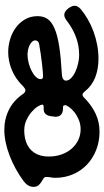

<svg xmlns="http://www.w3.org/2000/svg" viewBox="185 -623 483 893"><g transform="rotate(-90 426.5 -176.5)"><path d="M775.9 -106.9Q791 -119.1 804.2 -119.1Q811.5 -119.1 818.8 -114.7Q826.2 -110.4 835 -99.1Q840.3 -91.3 843.3 -84.5Q846.2 -77.6 846.2 -70.8Q846.2 -56.6 831.1 -43Q809.1 -24.4 782.7 -9.3Q756.3 5.9 726.6 16.8Q696.8 27.8 664.6 33.9Q632.3 40 599.1 40Q552.2 40 513.7 25.1Q475.1 10.3 448.2 -22.9Q439.5 -34.2 432.1 -34.2Q427.2 -34.2 423.8 -31.2Q420.4 -28.3 416 -23.9Q380.9 9.8 342.8 27.3Q304.7 44.9 261.2 44.9Q214.8 44.9 175.3 29.3Q135.7 13.7 106.9 -13.9Q78.1 -41.5 62 -79.3Q45.9 -117.2 45.9 -162.1Q45.9 -170.4 47.9 -180.7Q49.8 -190.9 49.8 -203.1Q49.8 -211.4 42.7 -215.8Q35.6 -220.2 26.9 -225.6Q18.1 -231 11 -239.3Q3.9 -247.6 3.9 -263.2Q3.9 -274.4 10 -285.6Q16.1 -296.9 27.8 -306.2Q56.6 -327.6 87.6 -344.7Q118.7 -361.8 149.7 -373.5Q180.7 -385.3 210.9 -391.6Q241.2 -397.9 269 -397.9Q319.3 -397.9 362.5 -376.5Q405.8 -355 436 -311Q439.9 -305.2 444.3 -302.5Q448.7 -299.8 453.1 -299.8Q460 -299.8 470.2 -309.1Q505.4 -345.7 547.1 -362.8Q588.9 -379.9 630.9 -379.9Q660.2 -379.9 689.9 -371.1Q719.7 -362.3 743.7 -345Q767.6 -327.6 782.7 -302Q797.9 -276.4 797.9 -243.2Q797.9 -216.3 784.9 -197Q772 -177.7 740.2 -164.1Q708.5 -150.4 655.5 -142.3Q602.5 -134.3 522.9 -129.9Q511.7 -128.9 504.9 -123.8Q498 -118.7 498 -111.8Q498 -98.1 510.3 -86.7Q522.5 -75.2 540.3 -67.1Q558.1 -59.1 578.9 -54.4Q599.6 -49.8 617.2 -49.8Q661.6 -49.8 701.9 -65.2Q742.2 -80.6 775.9 -106.9ZM272 -43Q295.9 -43 316.4 -51.8Q336.9 -60.5 351.8 -72.5Q366.7 -84.5 375.2 -96.7Q383.8 -108.9 383.8 -115.2Q383.8 -120.6 381.1 -122.8Q378.4 -125 376 -125H368.2Q350.1 -125 340.1 -133.8Q330.1 -142.6 330.1 -159.2Q330.1 -161.6 330.1 -163.6Q330.1 -165.5 331.1 -168L332 -178.2Q336.4 -214.8 365.2 -214.8H372.1Q376.5 -214.8 381.3 -215.6Q386.2 -216.3 386.2 -221.2Q386.2 -229 377.2 -243.2Q368.2 -257.3 352.3 -271Q336.4 -284.7 314.7 -294.9Q293 -305.2 267.1 -305.2Q239.7 -305.2 217.3 -298.1Q194.8 -291 178.7 -276.9Q162.6 -262.7 153.8 -241.2Q145 -219.7 145 -190.9Q145 -159.2 154.5 -132.1Q164.1 -105 181.2 -85.2Q198.2 -65.4 221.4 -54.2Q244.6 -43 272 -43ZM667 -235.8Q676.3 -237.3 680.7 -242.2Q685.1 -247.1 685.1 -253.9Q685.1 -261.7 679.2 -268.3Q673.3 -274.9 663.8 -279.8Q654.3 -284.7 642.3 -287.4Q630.4 -290 618.2 -290Q600.6 -290 580.6 -284.9Q560.5 -279.8 543.7 -271.2Q526.9 -262.7 515.9 -251.7Q504.9 -240.7 504.9 -229Q504.9 -223.6 507.8 -220.7Q510.7 -217.8 519 -217.8Q526.4 -217.8 542.7 -219.2Q559.1 -220.7 579.8 -223.1Q600.6 -225.6 623.5 -228.8Q646.5 -231.9 667 -235.8Z"/></g></svg>

Font: Gochi Hand Cyrillic
Style: Regular
Weight: 400
Designer: Juan Pablo del Peral; Denis Ignatov
Foundry: Juan Pablo del Peral; Denis Ignatov
Version: Version 1.00 June 29, 2018, initial release